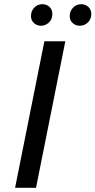

<svg xmlns="http://www.w3.org/2000/svg" viewBox="-20 -897 456 917"><path d="M52 0 192 -700H292L152 0ZM361 -774Q341 -774 327 -787Q313 -800 313 -820Q313 -845 329.5 -861Q346 -877 368 -877Q388 -877 402 -864Q416 -851 416 -830Q416 -805 399.5 -789.5Q383 -774 361 -774ZM176 -774Q156 -774 142 -787Q128 -800 128 -820Q128 -845 144 -861Q160 -877 182 -877Q203 -877 216.5 -864Q230 -851 230 -830Q230 -805 213.5 -789.5Q197 -774 176 -774Z"/></svg>

Font: Montserrat Thin Medium
Style: Italic
Weight: 500
Italic angle: -11.3°
Version: Version 9.000